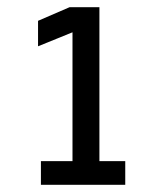

<svg xmlns="http://www.w3.org/2000/svg" viewBox="-20 -720 450 535"><path d="M94 -205V-271H182V-630L86 -591V-662L174 -700H257V-271H329V-205Z"/></svg>

Font: Share
Style: Regular
Weight: 400
Designer: Ralph du Carrois
Version: Version 1.001